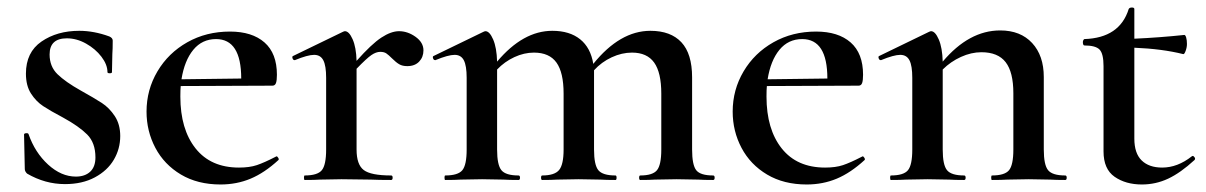

<svg xmlns="http://www.w3.org/2000/svg" viewBox="-20 -479 3211 511"><path d="M195 -238Q231 -218 251 -205Q271 -192 285.5 -170Q300 -148 300 -117Q300 -83 283 -54Q266 -25 232.5 -7Q199 11 153 11Q100 11 52 -17Q46 -23 46 -29L44 -121Q44 -124 49.5 -124.5Q55 -125 56 -122Q73 -73 108 -41Q143 -9 182 -9Q206 -9 220 -22Q234 -35 234 -60Q234 -99 212 -121Q190 -143 148 -166Q114 -184 95 -196.5Q76 -209 62.5 -230Q49 -251 49 -283Q49 -340 90.5 -368.5Q132 -397 191 -397Q230 -397 271 -382Q280 -378 280 -371Q280 -348 279 -335L278 -287Q278 -284 272 -284Q266 -284 266 -287Q266 -307 250 -328Q234 -349 209 -363Q184 -377 158 -377Q112 -377 112 -334Q112 -302 133 -281.5Q154 -261 195 -238Z M716 -63Q718 -63 720.5 -59Q723 -55 721 -53Q684 -19 647 -3.5Q610 12 567 12Q506 12 461.5 -14.5Q417 -41 393.5 -85.5Q370 -130 370 -182Q370 -240 399 -289Q428 -338 478.5 -366.5Q529 -395 592 -395Q651 -395 684 -366Q717 -337 717 -280Q717 -265 714.5 -258Q712 -251 705 -251L461 -250Q460 -241 460 -222Q460 -135 500.5 -84Q541 -33 616 -33Q644 -33 663.5 -39.5Q683 -46 714 -62ZM463 -268 622 -270Q622 -375 555 -375Q518 -375 494.5 -346.5Q471 -318 463 -268Z M1107 -345Q1107 -327 1095.5 -315Q1084 -303 1064 -303Q1051 -303 1042.5 -308Q1034 -313 1024 -323Q1014 -333 1008 -337Q1002 -341 992 -341Q981 -341 968.5 -332.5Q956 -324 929 -296V-81Q929 -41 948 -26.5Q967 -12 1021 -12Q1025 -12 1025 -6Q1025 0 1021 0Q987 0 967 -1L889 -2L832 -1Q817 0 791 0Q789 0 789 -6Q789 -12 791 -12Q825 -12 836.5 -26Q848 -40 848 -81V-272Q848 -304 840.5 -318.5Q833 -333 816 -333Q799 -333 765 -319H764Q760 -319 758.5 -324Q757 -329 760 -330L892 -394Q896 -396 898 -396Q909 -396 918.5 -374.5Q928 -353 929 -317Q969 -362 995 -379Q1021 -396 1042 -396Q1065 -396 1086 -381Q1107 -366 1107 -345Z M1878 0Q1853 0 1838 -1L1781 -2L1723 -1Q1709 0 1684 0Q1681 0 1681 -6Q1681 -12 1684 -12Q1717 -12 1728.5 -26Q1740 -40 1740 -81V-230Q1740 -286 1721 -312.5Q1702 -339 1662 -339Q1635 -339 1608 -326.5Q1581 -314 1561 -292V-282V-81Q1561 -40 1572.5 -26Q1584 -12 1618 -12Q1621 -12 1621 -6Q1621 0 1618 0Q1593 0 1578 -1L1520 -2L1463 -1Q1448 0 1423 0Q1420 0 1420 -6Q1420 -12 1423 -12Q1456 -12 1468 -26.5Q1480 -41 1480 -81V-230Q1480 -286 1461 -312.5Q1442 -339 1401 -339Q1375 -339 1349 -327Q1323 -315 1303 -294V-81Q1303 -40 1314.5 -26Q1326 -12 1360 -12Q1364 -12 1364 -6Q1364 0 1360 0Q1335 0 1320 -1L1263 -2L1206 -1Q1191 0 1165 0Q1163 0 1163 -6Q1163 -12 1165 -12Q1199 -12 1210.5 -26Q1222 -40 1222 -81V-272Q1222 -304 1214.5 -318.5Q1207 -333 1190 -333Q1173 -333 1139 -319H1138Q1134 -319 1132.5 -324Q1131 -329 1134 -330L1266 -394Q1270 -396 1272 -396Q1283 -396 1292.5 -374Q1302 -352 1303 -315Q1372 -397 1450 -397Q1496 -397 1524 -374.5Q1552 -352 1559 -309Q1630 -397 1711 -397Q1765 -397 1793.5 -366.5Q1822 -336 1822 -273V-81Q1822 -40 1833 -26Q1844 -12 1878 -12Q1882 -12 1882 -6Q1882 0 1878 0Z M2276 -63Q2278 -63 2280.5 -59Q2283 -55 2281 -53Q2244 -19 2207 -3.5Q2170 12 2127 12Q2066 12 2021.5 -14.5Q1977 -41 1953.5 -85.5Q1930 -130 1930 -182Q1930 -240 1959 -289Q1988 -338 2038.5 -366.5Q2089 -395 2152 -395Q2211 -395 2244 -366Q2277 -337 2277 -280Q2277 -265 2274.5 -258Q2272 -251 2265 -251L2021 -250Q2020 -241 2020 -222Q2020 -135 2060.5 -84Q2101 -33 2176 -33Q2204 -33 2223.5 -39.5Q2243 -46 2274 -62ZM2023 -268 2182 -270Q2182 -375 2115 -375Q2078 -375 2054.5 -346.5Q2031 -318 2023 -268Z M2815 0Q2790 0 2775 -1L2718 -2L2661 -1Q2646 0 2620 0Q2618 0 2618 -6Q2618 -12 2620 -12Q2654 -12 2665.5 -26Q2677 -40 2677 -81V-231Q2677 -287 2656.5 -313.5Q2636 -340 2592 -340Q2565 -340 2537.5 -327.5Q2510 -315 2489 -294V-81Q2489 -40 2500.5 -26Q2512 -12 2546 -12Q2550 -12 2550 -6Q2550 0 2546 0Q2521 0 2506 -1L2449 -2L2392 -1Q2377 0 2351 0Q2349 0 2349 -6Q2349 -12 2351 -12Q2385 -12 2396.5 -26Q2408 -40 2408 -81V-272Q2408 -304 2400.5 -318.5Q2393 -333 2376 -333Q2359 -333 2325 -319H2324Q2320 -319 2318.5 -324Q2317 -329 2320 -330L2452 -394Q2456 -396 2458 -396Q2469 -396 2478.5 -374Q2488 -352 2489 -315Q2559 -398 2642 -398Q2696 -398 2727 -364.5Q2758 -331 2758 -274V-81Q2758 -40 2769.5 -26Q2781 -12 2815 -12Q2819 -12 2819 -6Q2819 0 2815 0Z M3154 -64Q3157 -64 3159.5 -60Q3162 -56 3159 -53Q3122 -19 3089 -3.5Q3056 12 3019 12Q2976 12 2946.5 -8.5Q2917 -29 2917 -76V-303Q2917 -336 2906.5 -347Q2896 -358 2866 -358Q2864 -358 2863 -360.5Q2862 -363 2862 -367Q2862 -370 2863.5 -372.5Q2865 -375 2866 -375Q2960 -378 2984 -455Q2986 -459 2992.5 -459Q2999 -459 2999 -455V-376Q3066 -379 3132 -386Q3135 -386 3137 -379Q3139 -372 3139 -362Q3139 -353 3135.5 -343.5Q3132 -334 3129 -335Q3073 -349 2999 -352V-110Q2999 -71 3018.5 -52Q3038 -33 3073 -33Q3114 -33 3152 -63Z"/></svg>

Font: Cormorant Garamond SemiBold
Style: Regular
Weight: 600
Designer: Christian Thalmann (Catharsis Fonts)
Version: Version 3.000